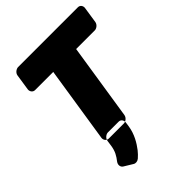

<svg xmlns="http://www.w3.org/2000/svg" viewBox="-285 -888 1316 1316"><g transform="rotate(-45 373.0 -230.5)"><path d="M685 -554H504L418 0C414 23 391 38 375 38H228C205 38 194 16 196 0L282 -554H106C83 -554 72 -576 74 -592L92 -711C96 -734 120 -748 136 -748H715C738 -748 748 -727 746 -711L728 -592C724 -569 701 -554 685 -554ZM157 190C142 210 147 233 162 243L226 282C239 290 258 288 272 276C286 264 299 250 312 234C342 195 374 142 384 77L389 42C391 26 381 4 358 4H254C238 4 215 19 211 42L205 84C198 132 181 159 157 190Z"/></g></svg>

Font: Asimov Print
Style: EIt
Weight: 500
Designer: Google
Version: Version 2.000980; 2014